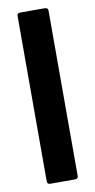

<svg xmlns="http://www.w3.org/2000/svg" viewBox="-83 -745 387 782"><g transform="rotate(-10 110.5 -354.0)"><path d="M47 -12V-696Q47 -708 60 -708H161Q175 -708 175 -696V-12Q175 0 161 0H60Q47 0 47 -12Z"/></g></svg>

Font: Glory Thin
Style: Bold
Weight: 700
Version: Version 1.011